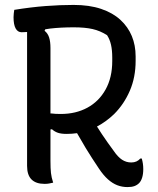

<svg xmlns="http://www.w3.org/2000/svg" viewBox="-20 -740 640 780"><path d="M38 -700Q106 -711 165.5 -715.5Q225 -720 279 -720Q343 -720 390.5 -704Q438 -688 469 -659.5Q500 -631 515.5 -593.5Q531 -556 531 -511V-493Q531 -426 507.5 -371.5Q484 -317 444 -277Q412 -246 374 -226Q384 -211 394 -195Q416 -162 442 -127Q459 -102 476 -91Q493 -80 513 -80Q525 -80 534 -84Q543 -88 550 -96H556Q559 -85 560.5 -75Q562 -65 562 -53Q562 -33 557.5 -18.5Q553 -4 545 4Q537 12 526 16Q515 20 498 20Q476 20 456.5 12.5Q437 5 418.5 -11.5Q400 -28 382 -55Q353 -98 328 -139Q310 -169 293 -199Q272 -196 251 -196Q229 -196 215.5 -200.5Q202 -205 191 -215L185 -214V-87Q185 -56 187 -37.5Q189 -19 196 2Q187 4 179.5 5.5Q172 7 161 7Q126 7 108 -11Q90 -29 90 -66V-610Q76 -609 68 -609Q52 -609 43.5 -624.5Q35 -640 35 -670Q35 -679 36 -686Q37 -693 38 -700ZM164 -621 161 -615Q174 -605 179.5 -588Q185 -571 185 -545V-279Q188 -279 190 -279Q203 -277 227 -277Q288 -277 335 -302.5Q382 -328 409 -376.5Q436 -425 436 -492V-506Q436 -536 431 -558Q426 -580 415 -597Q387 -615 356 -622Q325 -629 280 -629Q227 -629 184 -624Q174 -622 164 -621Z"/></svg>

Font: Code D Ace
Style: Regular
Weight: 400
Version: Version 1.085; ttfautohint (v1.8.4.7-5d5b);Nerd Fonts 3.0.2